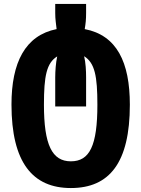

<svg xmlns="http://www.w3.org/2000/svg" viewBox="-20 -700 714 970"><path d="M338 250C533 250 636 122 636 -171C636 -386 570 -522 408 -553C413 -583 415 -601 415 -635V-680H259V-634C259 -600 263 -583 266 -553C107 -521 38 -384 38 -172C38 121 145 250 338 250ZM338 115C243 115 202 32 202 -171C202 -315 215 -382 269 -415C262 -383 259 -341 259 -309V-162H415V-310C415 -342 413 -383 405 -416C459 -382 472 -316 472 -171C472 36 433 115 338 115Z"/></svg>

Font: Noto Sans Georgian ExtraCondensed Black
Style: Regular
Weight: 900
Width: 2
Designer: Monotype Design Team, Akaki Razmadze
Foundry: Google LLC
Version: Version 2.005